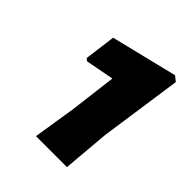

<svg xmlns="http://www.w3.org/2000/svg" viewBox="-126 -777 535 535"><g transform="rotate(45 141.5 -509.0)"><path d="M256 -706 271 -694 236 -451 224 -312H102L122 -439L139 -576L55 -560L48 -566L60 -658Z"/></g></svg>

Font: Alegreya Sans SC ExtraBold
Style: Italic
Weight: 800
Italic angle: -7°
Designer: Juan Pablo del Peral
Foundry: Huerta Tipografica
Version: Version 2.007